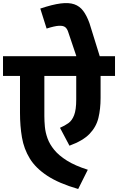

<svg xmlns="http://www.w3.org/2000/svg" viewBox="-56 -1215 785 1277"><path d="M464 42Q336 5 258.5 -46Q181 -97 142 -161Q103 -225 90 -301Q77 -377 77 -464V-775H239V-443Q239 -410 242.5 -372Q246 -334 260 -295Q274 -256 304.5 -218.5Q335 -181 389 -147Q443 -113 528 -86ZM406 -246 343 -365Q375 -379 399 -396Q423 -413 437 -449Q451 -485 451 -553V-775H613V-564Q613 -490 598.5 -430.5Q584 -371 540 -325Q496 -279 406 -246ZM-36 -710V-841H709V-710ZM451 -839V-844L398 -1001Q391 -1024 377.5 -1034.5Q364 -1045 335.5 -1043.5Q307 -1042 254 -1025L212 -1158Q292 -1185 347 -1192Q402 -1199 438 -1186.5Q474 -1174 497.5 -1142.5Q521 -1111 539 -1061L608 -839Z"/></svg>

Font: Matangi Black
Style: Regular
Weight: 900
Designer: Prashant Pant
Foundry: The Graphic Ant
Version: Version 3.002